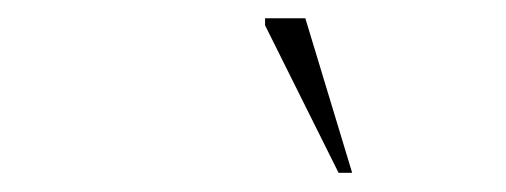

<svg xmlns="http://www.w3.org/2000/svg" viewBox="-20 -700 540 205"><path d="M356 -515.5H341.5L263 -673V-680.5H306Z"/></svg>

Font: Newsreader 16pt 16pt ExtraLight
Style: Italic
Weight: 250
Italic angle: -17°
Version: Version 1.003